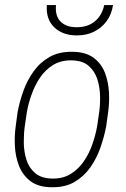

<svg xmlns="http://www.w3.org/2000/svg" viewBox="-20 -748 512 778"><path d="M43.9 -238.3 51.3 -293.5Q59.1 -335.9 74.5 -378.9Q89.8 -421.9 116 -458.5Q142.1 -495.1 180.7 -517.1Q219.2 -539.1 273.9 -538.1Q327.1 -537.6 358.9 -514.2Q390.6 -490.7 405 -453.4Q419.4 -416 421.6 -373.5Q423.8 -331.1 418 -292L410.2 -235.8Q402.3 -194.3 387.2 -150.6Q372.1 -106.9 346.2 -70.1Q320.3 -33.2 282 -10.7Q243.7 11.7 189 10.7Q135.3 10.3 103.5 -13.9Q71.8 -38.1 57.1 -75.7Q42.5 -113.3 40.3 -156.2Q38.1 -199.2 43.9 -238.3ZM88.9 -293.9 80.6 -237.8Q76.2 -207 76.4 -170.7Q76.7 -134.3 86.9 -101.3Q97.2 -68.4 122.1 -46.9Q147 -25.4 190.9 -24.4Q234.4 -23.4 266.4 -43.2Q298.3 -63 319.8 -94.5Q341.3 -126 354.2 -163.3Q367.2 -200.7 373.5 -235.8L381.8 -292.5Q386.2 -322.3 385.5 -358.2Q384.8 -394 374.5 -426.5Q364.3 -459 339.8 -480.7Q315.4 -502.4 271.5 -503.4Q227.1 -504.4 195.1 -484.6Q163.1 -464.8 141.8 -432.9Q120.6 -400.9 107.7 -364.3Q94.7 -327.6 88.9 -293.9ZM402.3 -727.5H438Q432.1 -689 411.4 -661.4Q390.6 -633.8 359.6 -618.9Q328.6 -604 289.6 -604.5Q232.9 -605 199.2 -637.9Q165.5 -670.9 169.9 -727.5H207Q202.6 -684.1 225.1 -660.9Q247.6 -637.7 290 -637.7Q334 -637.2 363.5 -660.9Q393.1 -684.6 402.3 -727.5Z"/></svg>

Font: Roboto Condensed ExtraLight
Style: Italic
Weight: 250
Italic angle: -12°
Designer: Christian Robertson
Foundry: Google
Version: Version 3.008; 2023